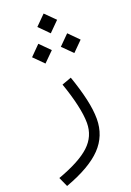

<svg xmlns="http://www.w3.org/2000/svg" viewBox="-263 -742 725 1065"><g transform="rotate(-20 100.0 -209.5)"><path d="M106.4 -274.4 162.6 -294.9Q190.4 -215.3 205.3 -149.4Q220.2 -83.5 220.2 -31.7Q220.2 68.4 152.8 138.7Q85.4 209 -62 262.7L-87.4 206.5Q43.9 159.2 102.5 104.7Q161.1 50.3 161.1 -28.8Q161.1 -73.7 146.7 -137.5Q132.3 -201.2 106.4 -274.4ZM84.5 -622.6 142.6 -680.7 201.2 -622.6 142.6 -564ZM169.4 -474.6 228 -533.2 286.1 -474.6 228 -416.5ZM-0.5 -474.6 57.6 -533.2 116.2 -474.6 57.6 -416.5Z"/></g></svg>

Font: Estedad-FD Light
Style: Regular
Weight: 300
Designer: Amin Abedi
Version: Version 7.3